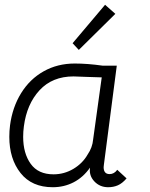

<svg xmlns="http://www.w3.org/2000/svg" viewBox="-20 -774 628 804"><path d="M19 -201Q19 -225 22 -249Q32 -325 68.5 -384Q105 -443 163 -475.5Q221 -508 293 -508Q347 -508 410 -499H469L415 -84Q414 -80 414 -74Q414 -45 439 -45Q458 -45 471 -63L510 -27Q492 -6 473.5 2Q455 10 433 10Q398 10 375 -14.5Q352 -39 357 -72Q328 -31 288 -10.5Q248 10 201 10Q113 10 66 -49.5Q19 -109 19 -201ZM347 -127Q367 -156 370 -190L406 -450L342 -452L288 -454Q199 -454 145.5 -396Q92 -338 80 -245Q77 -223 77 -201Q77 -132 108.5 -88Q140 -44 204 -44Q249 -44 287.5 -67Q326 -90 347 -127ZM284 -593 420 -754 463 -716 310 -565Z"/></svg>

Font: Bellota
Style: Italic
Weight: 400
Italic angle: -7.5°
Designer: Kemie Guaida
Foundry: Kemie Guaida
Version: Version 4.001